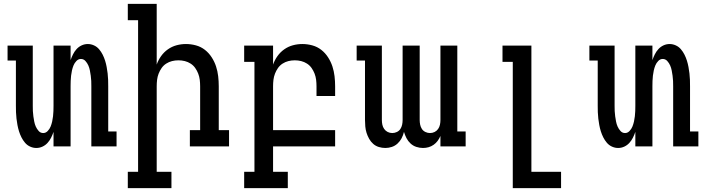

<svg xmlns="http://www.w3.org/2000/svg" viewBox="-20 -755 3640 990"><path d="M167 8Q151 8 135.5 1Q120 -6 109 -19Q98 -32 90.5 -47Q83 -62 78 -78Q73 -94 70 -110.5Q67 -127 65 -143.5Q63 -160 62.5 -176.5Q62 -193 62 -210V-443H19V-520H149V-210Q149 -196 149.5 -182.5Q150 -169 152 -155.5Q154 -142 156.5 -128.5Q159 -115 164.5 -102.5Q170 -90 179.5 -79.5Q189 -69 203 -69Q216 -69 226 -79.5Q236 -90 241 -102.5Q246 -115 249 -128.5Q252 -142 253.5 -155.5Q255 -169 255.5 -182.5Q256 -196 256 -210V-520H344V-445Q349 -460 356.5 -475Q364 -490 375 -502Q386 -514 401 -521Q416 -528 433 -528Q449 -528 464.5 -521Q480 -514 491 -501Q502 -488 509.5 -473Q517 -458 522 -442Q527 -426 530 -409.5Q533 -393 535 -376.5Q537 -360 537.5 -343.5Q538 -327 538 -310V-77H581V0H451V-310Q451 -324 450.5 -337.5Q450 -351 448 -364.5Q446 -378 443.5 -391.5Q441 -405 435.5 -417.5Q430 -430 420.5 -440.5Q411 -451 397 -451Q384 -451 374 -440.5Q364 -430 359 -417.5Q354 -405 351 -391.5Q348 -378 346.5 -364.5Q345 -351 344.5 -337.5Q344 -324 344 -310V0H256V-75Q251 -60 243.5 -45Q236 -30 225 -18Q214 -6 199 1Q184 8 167 8Z M864 215H639V131H692V-651H639V-735H788V-422Q796 -445 810.5 -465.5Q825 -486 845.5 -500.5Q866 -515 890 -521.5Q914 -528 939 -528Q965 -528 990.5 -521Q1016 -514 1036.5 -498Q1057 -482 1071.5 -459.5Q1086 -437 1094 -412.5Q1102 -388 1105 -362Q1108 -336 1108 -310V-84H1161V0H959V-84H1012V-310Q1012 -327 1010 -343.5Q1008 -360 1002 -375.5Q996 -391 986.5 -404.5Q977 -418 963 -427Q949 -436 933 -440Q917 -444 900 -444Q883 -444 867 -440Q851 -436 837 -427Q823 -418 813.5 -404.5Q804 -391 798 -375.5Q792 -360 790 -343.5Q788 -327 788 -310V131H864Z M1464 215H1239V131H1292V-436H1239V-520H1388V-422Q1396 -445 1410.5 -465.5Q1425 -486 1445.5 -500.5Q1466 -515 1490 -521.5Q1514 -528 1539 -528Q1565 -528 1590.5 -521Q1616 -514 1636.5 -498Q1657 -482 1671.5 -459.5Q1686 -437 1694 -412.5Q1702 -388 1705 -362Q1708 -336 1708 -310V-260H1612V-310Q1612 -327 1610 -343.5Q1608 -360 1602 -375.5Q1596 -391 1586.5 -404.5Q1577 -418 1563 -427Q1549 -436 1533 -440Q1517 -444 1500 -444Q1483 -444 1467 -440Q1451 -436 1437 -427Q1423 -418 1413.5 -404.5Q1404 -391 1398 -375.5Q1392 -360 1390 -343.5Q1388 -327 1388 -310V-84H1708V0H1388V131H1464Z M1967 8Q1950 8 1933.5 3Q1917 -2 1904.5 -13Q1892 -24 1883.5 -39Q1875 -54 1870 -70Q1865 -86 1863.5 -103Q1862 -120 1862 -136V-443H1819V-520H1949V-136Q1949 -124 1951.5 -112Q1954 -100 1961 -90Q1968 -80 1979 -74.5Q1990 -69 2003 -69Q2015 -69 2026.5 -74.5Q2038 -80 2044.5 -90Q2051 -100 2053.5 -112Q2056 -124 2056 -136V-520H2144V-136Q2144 -124 2146.5 -112Q2149 -100 2155.5 -90Q2162 -80 2173.5 -74.5Q2185 -69 2197 -69Q2210 -69 2221 -74.5Q2232 -80 2239 -90Q2246 -100 2248.5 -112Q2251 -124 2251 -136V-520H2338V-77H2381V0H2251V-54Q2245 -40 2236.5 -28.5Q2228 -17 2216 -8.5Q2204 0 2190 4Q2176 8 2161 8Q2144 8 2127 2.5Q2110 -3 2097 -15Q2084 -27 2076 -42.5Q2068 -58 2063 -75Q2059 -58 2051 -42.5Q2043 -27 2030 -15Q2017 -3 2000.5 2.5Q1984 8 1967 8Z M2624 215V-436H2571V-520H2720V131H2873V215Z M3167 8Q3151 8 3135.5 1Q3120 -6 3109 -19Q3098 -32 3090.5 -47Q3083 -62 3078 -78Q3073 -94 3070 -110.5Q3067 -127 3065 -143.5Q3063 -160 3062.5 -176.5Q3062 -193 3062 -210V-443H3019V-520H3149V-210Q3149 -196 3149.5 -182.5Q3150 -169 3152 -155.5Q3154 -142 3156.5 -128.5Q3159 -115 3164.5 -102.5Q3170 -90 3179.5 -79.5Q3189 -69 3203 -69Q3216 -69 3226 -79.5Q3236 -90 3241 -102.5Q3246 -115 3249 -128.5Q3252 -142 3253.5 -155.5Q3255 -169 3255.5 -182.5Q3256 -196 3256 -210V-520H3344V-445Q3349 -460 3356.5 -475Q3364 -490 3375 -502Q3386 -514 3401 -521Q3416 -528 3433 -528Q3449 -528 3464.5 -521Q3480 -514 3491 -501Q3502 -488 3509.5 -473Q3517 -458 3522 -442Q3527 -426 3530 -409.5Q3533 -393 3535 -376.5Q3537 -360 3537.5 -343.5Q3538 -327 3538 -310V-77H3581V0H3451V-310Q3451 -324 3450.5 -337.5Q3450 -351 3448 -364.5Q3446 -378 3443.5 -391.5Q3441 -405 3435.5 -417.5Q3430 -430 3420.5 -440.5Q3411 -451 3397 -451Q3384 -451 3374 -440.5Q3364 -430 3359 -417.5Q3354 -405 3351 -391.5Q3348 -378 3346.5 -364.5Q3345 -351 3344.5 -337.5Q3344 -324 3344 -310V0H3256V-75Q3251 -60 3243.5 -45Q3236 -30 3225 -18Q3214 -6 3199 1Q3184 8 3167 8Z"/></svg>

Font: Iosevka HT Medium Extended
Style: Regular
Weight: 500
Width: 7
Monospace: yes
Designer: Belleve Invis
Foundry: Belleve Invis
Version: Version 32.3.0; ttfautohint (v1.8.4)